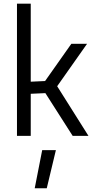

<svg xmlns="http://www.w3.org/2000/svg" viewBox="-20 -738 519 1043"><path d="M72.2 0V-717.9H147V-294.2L224.9 -297.8L367.5 -500H452.9L290.6 -269.6L460.5 0H374.7L226.5 -232.1L147 -228.5V0ZM168.6 284.7 209.2 77.6H283.6L234 284.7Z"/></svg>

Font: Titillium Web
Style: Bold
Weight: 700
Designer: Mohamed Gaber, Accademia di Belle Arti di Urbino
Foundry: Kief Type Foundry, Accademia di Belle Arti di Urbino
Version: Version 3.000